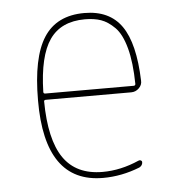

<svg xmlns="http://www.w3.org/2000/svg" viewBox="-44 -572 588 625"><g transform="rotate(-5 250.0 -260.0)"><path d="M253.9 -509.8Q175.8 -509.8 138.7 -456.5Q101.6 -403.3 98.6 -286.1Q98.6 -280.3 104.5 -280.3H393.6Q398.4 -280.3 399.4 -285.2Q398.4 -356.4 385.7 -403.3Q373 -450.2 351.1 -472.2Q329.1 -494.1 306.6 -502Q284.2 -509.8 253.9 -509.8ZM268.6 9.8Q78.1 9.8 79.1 -259.8Q79.1 -399.4 121.1 -464.8Q163.1 -530.3 253.9 -530.3Q335.9 -530.3 375.5 -473.6Q415 -417 418.9 -294.9Q419.9 -281.2 409.2 -270.5Q398.4 -259.8 383.8 -259.8H104.5Q99.6 -259.8 98.6 -255.9Q99.6 -129.9 141.1 -69.8Q182.6 -9.8 268.6 -9.8Q328.1 -9.8 387.7 -36.1Q391.6 -38.1 395.5 -36.1Q399.4 -34.2 399.4 -30.3Q399.4 -19.5 388.7 -13.7Q329.1 9.8 268.6 9.8Z"/></g></svg>

Font: Rounded-X Mgen+ 1mn thin
Style: Regular
Weight: 100
Designer: [Source Han Sans]
Ryoko NISHIZUKA  (kana & ideographs); Paul D. Hunt (Latin, Greek & Cyrillic); Wenlong ZHANG  (bopomofo
Version: Version 1.059.20150602